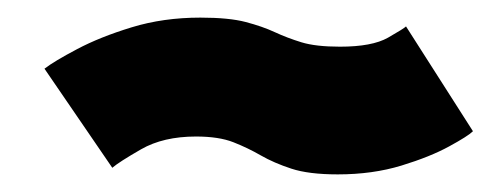

<svg xmlns="http://www.w3.org/2000/svg" viewBox="-20 -455 567 218"><path d="M363.5 -257Q330.5 -257 310.8 -263.5Q291 -270 276.2 -278.5Q261.5 -287 245 -293.5Q228.5 -300 202.5 -300Q165.5 -300 140.2 -285.5Q115 -271 107.5 -264.5L30.5 -377Q41.5 -385.5 67.5 -399.2Q93.5 -413 129.5 -424Q165.5 -435 207.5 -435Q240 -435 259 -430Q278 -425 292 -418.5Q306 -412 322.2 -407Q338.5 -402 366 -402Q402.5 -402 420.5 -412.2Q438.5 -422.5 441 -425L517 -306Q511.5 -300.5 490 -288.8Q468.5 -277 435.8 -267Q403 -257 363.5 -257Z"/></svg>

Font: Anybody ExtraExpanded ExtraBold
Style: Italic
Weight: 800
Width: 8
Italic angle: -10°
Designer: Tyler Finck
Foundry: Etcetera Type Company
Version: Version 1.010; ttfautohint (v1.8.3) -l 8 -r 50 -G 200 -x 14 